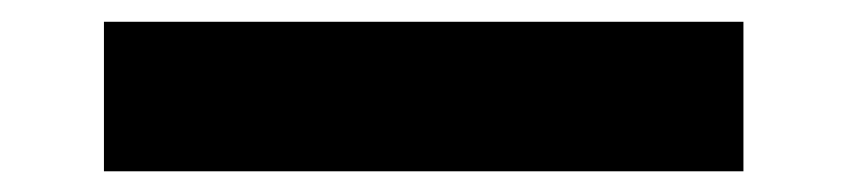

<svg xmlns="http://www.w3.org/2000/svg" viewBox="-20 -440 790 179"><path d="M76.9 -419.7H673.1V-280.3H76.9Z"/></svg>

Font: Martian Mono VF sWd Rg
Style: Regular
Weight: 400
Width: 6
Monospace: yes
Designer: Roman Shamin
Foundry: Evil Martians
Version: Version 1.100